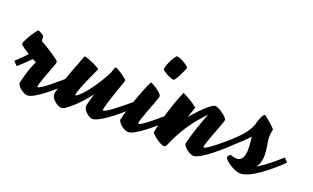

<svg xmlns="http://www.w3.org/2000/svg" viewBox="-94 -773 1793 1100"><g transform="rotate(20 802.0 -222.5)"><path d="M198 -202C200 -208 198 -217 190 -222C190 -222 128 -268 77 -294C77 -309 76 -320 75 -323C72 -331 41 -345 38 -345C32 -345 -23 -263 -23 -241C-23 -238 -22 -236 -20 -235C-20 -235 1 -218 33 -198C11 -175 -15 -150 -32 -134L-9 -110C13 -129 44 -158 65 -180C72 -176 79 -172 87 -169C81 -155 59 -113 40 -26C40 -3 85 27 105 27C151 27 266 -76 309 -120C302 -128 293 -138 287 -144C264 -124 167 -38 146 -38C144 -38 143 -39 143 -41C143 -63 181 -152 198 -202Z M541 -43C541 -67 582 -181 601 -235C602 -238 603 -244 603 -246C601 -256 538 -297 529 -297C526 -297 524 -296 523 -293L509 -254C438 -121 376 -68 365 -68C363 -68 363 -69 363 -70C363 -99 430 -239 436 -252C436 -259 366 -292 341 -296C339 -296 338 -297 337 -294C288 -168 248 -60 248 -31C248 -6 287 27 312 27C318 27 326 25 331 22C349 10 404 -30 463 -110C452 -71 443 -39 443 -29C443 -5 480 26 502 26C548 26 667 -76 710 -120C703 -128 694 -138 688 -144C665 -124 565 -40 544 -40C542 -40 541 -41 541 -43Z M719 27C765 27 880 -76 923 -120C916 -128 907 -138 901 -144C878 -124 781 -38 760 -38C758 -38 757 -39 757 -41C757 -63 802 -168 818 -218C819 -222 820 -225 820 -227C820 -247 755 -285 747 -285C740 -285 673 -113 654 -26C654 -3 699 27 719 27ZM912 -434C912 -442 860 -477 837 -477C825 -477 789 -408 789 -381C789 -375 839 -345 862 -344C874 -344 910 -426 912 -434Z M1034 -236C1006 -261 969 -280 942 -293C891 -179 859 -32 859 -20C883 5 919 32 941 32C950 32 952 26 956 18C1018 -129 1091 -193 1116 -223L1117 -224C1094 -166 1064 -80 1052 -26C1052 -3 1097 27 1117 27C1163 27 1278 -76 1321 -120C1314 -128 1305 -138 1299 -144C1276 -124 1179 -38 1158 -38C1156 -38 1155 -39 1155 -41C1155 -63 1200 -168 1216 -218C1217 -222 1218 -225 1218 -227C1218 -246 1158 -285 1141 -285C1127 -285 1092 -265 1011 -171C1019 -193 1026 -215 1034 -236Z M1289 -135 1312 -111C1336 -132 1372 -165 1395 -191C1398 -167 1401 -141 1401 -114C1401 -76 1388 -43 1358 -43C1331 -43 1321 -52 1317 -52C1313 -52 1301 -35 1301 -32C1307 -12 1366 30 1404 30C1470 30 1572 -59 1636 -120L1614 -144C1614 -144 1545 -78 1478 -39C1495 -60 1501 -90 1501 -111C1501 -180 1479 -210 1495 -270C1495 -276 1439 -325 1424 -334C1414 -334 1395 -293 1390 -264C1370 -207 1319 -164 1289 -135Z"/></g></svg>

Font: Yesteryear
Style: Regular
Weight: 400
Designer: Astigmatic (AOETI)
Foundry: Astigmatic (AOETI)
Version: Version 1.000